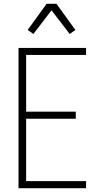

<svg xmlns="http://www.w3.org/2000/svg" viewBox="-20 -986 540 1006"><path d="M77 0V-735H431V-698H117V-401H377V-364H117V-37H431V0ZM155 -808 125 -829 224 -966H276L375 -829L345 -808L250 -932Z"/></svg>

Font: Iosevka Term Curly Extralight
Style: Regular
Weight: 200
Designer: Belleve Invis
Foundry: Belleve Invis
Version: Version 32.3.0